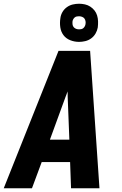

<svg xmlns="http://www.w3.org/2000/svg" viewBox="-32 -1007 652 1027"><path d="M-12 0 281 -735H450L500 0H348L343 -140H191L139 0ZM339 -260 330 -490Q330 -497 330 -504Q330 -511 329 -518Q327 -511 324.5 -504Q322 -497 319 -490L235 -260ZM391 -783Q366 -783 343.5 -792Q321 -801 307.5 -819Q294 -837 290.5 -861Q287 -885 291 -910Q293 -927 302 -942.5Q311 -958 325.5 -968.5Q340 -979 357 -983Q374 -987 391 -987Q407 -987 422.5 -983.5Q438 -980 451 -971.5Q464 -963 473.5 -951Q483 -939 487.5 -924Q492 -909 492.5 -893Q493 -877 491 -860Q488 -843 479 -827.5Q470 -812 455.5 -801.5Q441 -791 424 -787Q407 -783 391 -783ZM391 -850Q396 -850 402 -851Q408 -852 413 -856Q418 -860 421 -865.5Q424 -871 425 -876Q427 -885 425.5 -893.5Q424 -902 419.5 -908Q415 -914 407 -917Q399 -920 391 -920Q385 -920 379 -919Q373 -918 368 -914Q363 -910 360 -904.5Q357 -899 356 -894Q355 -885 356 -876.5Q357 -868 362 -862Q367 -856 374.5 -853Q382 -850 391 -850Z"/></svg>

Font: Iosevka SS04 Heavy Extended
Style: Italic
Weight: 900
Width: 7
Italic angle: -9°
Monospace: yes
Designer: Belleve Invis
Foundry: Belleve Invis
Version: Version 19.0.0; ttfautohint (v1.8.4)